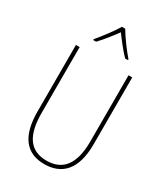

<svg xmlns="http://www.w3.org/2000/svg" viewBox="-229 -1053 1022 1167"><g transform="rotate(30 281.5 -469.5)"><path d="M160 -798V-792H180C215 -828 255 -880 282 -917C310 -879 348 -829 384 -792H404V-798C371 -835 318 -907 294 -949H271C247 -908 194 -838 160 -798ZM279 10C402 10 479 -68 479 -244V-714H453V-249C453 -86 390 -15 280 -15C165 -15 110 -92 110 -251V-714H84V-247C84 -78 148 10 279 10Z"/></g></svg>

Font: Noto Sans Mono SemiCondensed Thin
Style: Regular
Weight: 100
Width: 4
Designer: Monotype Design Team
Foundry: Monotype Imaging Inc.
Version: Version 2.014